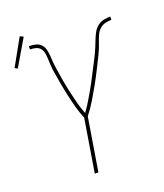

<svg xmlns="http://www.w3.org/2000/svg" viewBox="-168 -905 855 1002"><g transform="rotate(-20 259.5 -404.0)"><path d="M184 0 232 -294Q218 -327 208.5 -362.5Q199 -398 191 -434Q183 -470 176.5 -507Q170 -544 164 -580V-581Q162 -597 161 -613Q160 -629 159.5 -645Q159 -661 156.5 -677Q154 -693 144.5 -705Q135 -717 119.5 -721Q104 -725 88 -725V-743Q106 -743 124 -739Q142 -735 154 -722.5Q166 -710 170.5 -692Q175 -674 176 -656Q177 -638 178.5 -619.5Q180 -601 183 -583Q188 -548 194 -514Q200 -480 207.5 -446.5Q215 -413 223.5 -380Q232 -347 245 -315Q257 -331 267.5 -347.5Q278 -364 288 -381Q298 -398 307.5 -414.5Q317 -431 326.5 -448.5Q336 -466 344.5 -483Q353 -500 362 -517Q371 -534 380 -551.5Q389 -569 397.5 -586.5Q406 -604 413 -621.5Q420 -639 427 -657Q434 -675 443.5 -692.5Q453 -710 468.5 -722.5Q484 -735 503 -739Q522 -743 540 -743V-725Q524 -725 506.5 -721Q489 -717 475.5 -705Q462 -693 454.5 -677Q447 -661 441.5 -645Q436 -629 430 -613Q424 -597 416 -581V-580Q398 -544 379.5 -507Q361 -470 341 -434Q321 -398 299.5 -362.5Q278 -327 252 -294L204 0ZM-6 -653 -21 -661 61 -808 80 -799Z"/></g></svg>

Font: Iosevka SS18 Thin
Style: Italic
Weight: 100
Italic angle: -9°
Monospace: yes
Designer: Belleve Invis
Foundry: Belleve Invis
Version: Version 25.1.1; ttfautohint (v1.8.4)